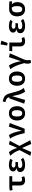

<svg xmlns="http://www.w3.org/2000/svg" viewBox="2820 -3714 1128 6809"><g transform="rotate(-90 3384.5 -310.0)"><path d="M539 -543.1V-440.5H347.2V-157.4Q347.2 -122.6 367.9 -107.7Q388.7 -92.8 423.1 -92.8Q444.6 -92.8 465.6 -97.7Q486.7 -102.6 505.1 -109.7L539 -17.4Q514.4 -4.6 476.4 5.4Q438.5 15.4 391.8 15.4Q307.7 15.4 259.7 -31Q211.8 -77.4 211.8 -156.9V-440.5H164.1Q136.4 -440.5 107.9 -437.9Q79.5 -435.4 48.7 -426.7L28.2 -523.6Q56.4 -534.4 89.5 -538.7Q122.6 -543.1 165.6 -543.1Z M1034.9 -234.9H936.9Q879 -234.9 854.4 -216.9Q829.7 -199 829.7 -163.6Q829.7 -127.2 861.3 -105.9Q892.8 -84.6 953.8 -84.6Q1006.2 -84.6 1049.7 -96.9Q1093.3 -109.2 1130.3 -132.3L1193.8 -53.8Q1149.2 -22.6 1085.9 -3.6Q1022.6 15.4 943.1 15.4Q869.2 15.4 811.5 -3.8Q753.8 -23.1 720.8 -61Q687.7 -99 687.7 -153.8Q687.7 -215.4 722.6 -247.4Q757.4 -279.5 829.7 -289.7Q766.7 -303.6 737.7 -335.4Q708.7 -367.2 708.7 -412.8Q708.7 -460 739.2 -492.6Q769.7 -525.1 822.1 -541.8Q874.4 -558.5 939 -558.5Q998.5 -558.5 1057.2 -545.1Q1115.9 -531.8 1162.6 -502.6L1101 -426.7Q1069.7 -444.6 1031.3 -453.1Q992.8 -461.5 953.8 -461.5Q902.6 -461.5 874.4 -445.1Q846.2 -428.7 846.2 -394.9Q846.2 -364.1 871 -345.4Q895.9 -326.7 943.6 -326.7H1048.7Z M1392.3 -557.4Q1437.9 -504.1 1474.9 -436.4Q1511.8 -368.7 1543.1 -265.6L1667.7 -556.9L1796.9 -530.8L1613.8 -183.1L1816.4 198.5L1683.1 233.3L1539.5 -93.8L1397.9 231.8L1263.1 203.1L1466.2 -181.5Q1421 -299.5 1371.8 -376.7Q1322.6 -453.8 1261.5 -511.3Z M2067.2 0Q2050.8 -78.5 2029.2 -157.2Q2007.7 -235.9 1982.1 -306.2Q1956.4 -376.4 1927.7 -430.5Q1899 -484.6 1867.7 -513.3L1994.4 -557.4Q2046.2 -497.4 2086.4 -378.7Q2126.7 -260 2151.8 -106.2L2294.4 -558.5L2425.6 -528.7L2223.1 0Z M2769.7 -558.5Q2850.8 -558.5 2907.2 -523.1Q2963.6 -487.7 2993.1 -423.3Q3022.6 -359 3022.6 -272.8Q3022.6 -140.5 2956.4 -62.6Q2890.3 15.4 2769.2 15.4Q2648.2 15.4 2582.1 -61.3Q2515.9 -137.9 2515.9 -271.8Q2515.9 -356.9 2545.6 -421.5Q2575.4 -486.2 2632.1 -522.3Q2688.7 -558.5 2769.7 -558.5ZM2769.7 -456.4Q2712.8 -456.4 2684.9 -411.8Q2656.9 -367.2 2656.9 -271.8Q2656.9 -175.4 2684.6 -131Q2712.3 -86.7 2769.2 -86.7Q2826.2 -86.7 2853.8 -131Q2881.5 -175.4 2881.5 -272.8Q2881.5 -367.7 2853.8 -412.1Q2826.2 -456.4 2769.7 -456.4Z M3299.5 -543.1H3345.6Q3331.3 -585.1 3311.3 -612.3Q3291.3 -639.5 3257.9 -655.4Q3224.6 -671.3 3169.2 -679L3187.2 -774.9Q3257.4 -765.6 3307.2 -746.4Q3356.9 -727.2 3391 -693.8Q3425.1 -660.5 3448.7 -609Q3472.3 -557.4 3489.7 -483.1Q3517.9 -367.2 3544.9 -281.8Q3571.8 -196.4 3602.1 -134.9Q3632.3 -73.3 3670.8 -29.2L3535.9 15.4Q3499.5 -35.4 3471.8 -99Q3444.1 -162.6 3421.8 -246.9Q3399.5 -331.3 3379.5 -445.1L3245.1 15.9L3111.8 -14.9Z M4000.5 -558.5Q4081.5 -558.5 4137.9 -523.1Q4194.4 -487.7 4223.8 -423.3Q4253.3 -359 4253.3 -272.8Q4253.3 -140.5 4187.2 -62.6Q4121 15.4 4000 15.4Q3879 15.4 3812.8 -61.3Q3746.7 -137.9 3746.7 -271.8Q3746.7 -356.9 3776.4 -421.5Q3806.2 -486.2 3862.8 -522.3Q3919.5 -558.5 4000.5 -558.5ZM4000.5 -456.4Q3943.6 -456.4 3915.6 -411.8Q3887.7 -367.2 3887.7 -271.8Q3887.7 -175.4 3915.4 -131Q3943.1 -86.7 4000 -86.7Q4056.9 -86.7 4084.6 -131Q4112.3 -175.4 4112.3 -272.8Q4112.3 -367.7 4084.6 -412.1Q4056.9 -456.4 4000.5 -456.4Z M4761.5 -556.4 4897.4 -525.6 4680 -23.6Q4656.9 30.3 4653.8 85.4Q4650.8 140.5 4664.1 210.3L4556.9 223.1Q4530.8 168.7 4529.5 107.4Q4528.2 46.2 4550.3 -15.9Q4524.6 -119.5 4490.8 -212.8Q4456.9 -306.2 4417.2 -382.1Q4377.4 -457.9 4333.3 -508.7L4467.7 -556.9Q4514.4 -491.8 4555.1 -382.1Q4595.9 -272.3 4618.5 -131.3Z M5143.6 -441H4970.8L4982.6 -543.1H5279V-157.4Q5279 -122.6 5300 -107.7Q5321 -92.8 5355.9 -92.8Q5376.9 -92.8 5397.9 -97.7Q5419 -102.6 5437.9 -109.7L5470.8 -17.4Q5446.7 -4.6 5408.5 5.4Q5370.3 15.4 5324.1 15.4Q5240.5 15.4 5192.1 -31Q5143.6 -77.4 5143.6 -156.9ZM5212.8 -854.4 5346.7 -827.7 5264.1 -605.1 5174.4 -620.5Z M5957.9 -234.9H5860Q5802.1 -234.9 5777.4 -216.9Q5752.8 -199 5752.8 -163.6Q5752.8 -127.2 5784.4 -105.9Q5815.9 -84.6 5876.9 -84.6Q5929.2 -84.6 5972.8 -96.9Q6016.4 -109.2 6053.3 -132.3L6116.9 -53.8Q6072.3 -22.6 6009 -3.6Q5945.6 15.4 5866.2 15.4Q5792.3 15.4 5734.6 -3.8Q5676.9 -23.1 5643.8 -61Q5610.8 -99 5610.8 -153.8Q5610.8 -215.4 5645.6 -247.4Q5680.5 -279.5 5752.8 -289.7Q5689.7 -303.6 5660.8 -335.4Q5631.8 -367.2 5631.8 -412.8Q5631.8 -460 5662.3 -492.6Q5692.8 -525.1 5745.1 -541.8Q5797.4 -558.5 5862.1 -558.5Q5921.5 -558.5 5980.3 -545.1Q6039 -531.8 6085.6 -502.6L6024.1 -426.7Q5992.8 -444.6 5954.4 -453.1Q5915.9 -461.5 5876.9 -461.5Q5825.6 -461.5 5797.4 -445.1Q5769.2 -428.7 5769.2 -394.9Q5769.2 -364.1 5794.1 -345.4Q5819 -326.7 5866.7 -326.7H5971.8Z M6481.5 -551.3Q6541.5 -551.3 6612.3 -549Q6683.1 -546.7 6739.5 -543.1V-447.7L6629.2 -456.4Q6667.7 -428.7 6690.8 -381Q6713.8 -333.3 6713.8 -265.1Q6713.8 -135.9 6647.4 -60.3Q6581 15.4 6461.5 15.4Q6341.5 15.4 6274.9 -60.8Q6208.2 -136.9 6208.2 -269.7Q6208.2 -354.4 6239.2 -417.7Q6270.3 -481 6331 -516.2Q6391.8 -551.3 6481.5 -551.3ZM6349.2 -269.7Q6349.2 -174.4 6377.2 -130.5Q6405.1 -86.7 6461.5 -86.7Q6516.9 -86.7 6544.6 -130.5Q6572.3 -174.4 6572.3 -270.3Q6572.3 -351.3 6556.2 -394.1Q6540 -436.9 6514.9 -459Q6462.1 -458.5 6425.1 -443.3Q6388.2 -428.2 6368.7 -387.4Q6349.2 -346.7 6349.2 -269.7Z"/></g></svg>

Font: Fira Code SemiBold
Style: Regular
Weight: 600
Designer: Carrois Corporate, Edenspiekermann AG, Nikita Prokopov
Foundry: Carrois Corporate, Edenspiekermann AG, Nikita Prokopov
Version: Version 6.002